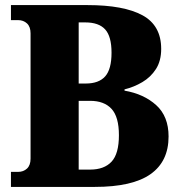

<svg xmlns="http://www.w3.org/2000/svg" viewBox="-20 -734 718 754"><path d="M23 0V-59H51Q72 -59 86 -72Q100 -85 100 -111V-603Q100 -629 86 -642Q72 -655 51 -655H23V-714H324Q466 -714 539.5 -674Q613 -634 613 -542Q613 -495 592.5 -463Q572 -431 539 -411.5Q506 -392 469 -383V-378Q545 -365 593.5 -321Q642 -277 642 -198Q642 -100 571 -50Q500 0 352 0ZM289 -406H317Q368 -406 393 -434Q418 -462 418 -527Q418 -591 393 -618.5Q368 -646 315 -646H289ZM289 -68H334Q389 -68 418 -99Q447 -130 447 -203Q447 -275 418 -306.5Q389 -338 334 -338H289Z"/></svg>

Font: Noto Serif SemiCondensed Black
Style: Regular
Weight: 900
Width: 4
Designer: Monotype Design Team
Foundry: Monotype Imaging Inc.
Version: Version 2.014; ttfautohint (v1.8.4.7-5d5b)